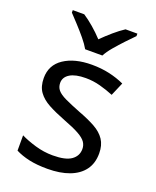

<svg xmlns="http://www.w3.org/2000/svg" viewBox="-144 -850 767 944"><g transform="rotate(20 239.5 -378.0)"><path d="M434 -148Q434 -96 408 -61Q382 -26 334 -8Q286 10 220 10Q164 10 123.5 1Q83 -8 52 -24V-104Q84 -88 129.5 -74.5Q175 -61 222 -61Q289 -61 319 -82.5Q349 -104 349 -140Q349 -160 338 -176Q327 -192 298.5 -208Q270 -224 217 -244Q165 -264 128 -284Q91 -304 71 -332Q51 -360 51 -404Q51 -472 106.5 -509Q162 -546 252 -546Q301 -546 343.5 -536.5Q386 -527 423 -510L393 -440Q359 -454 322 -464Q285 -474 246 -474Q192 -474 163.5 -456.5Q135 -439 135 -409Q135 -387 148 -371.5Q161 -356 191.5 -341.5Q222 -327 273 -307Q324 -288 360 -268Q396 -248 415 -219.5Q434 -191 434 -148ZM194 -606Q181 -629 159 -655.5Q137 -682 113 -708Q89 -734 71 -753V-766H131Q157 -749 185 -725Q213 -701 238 -674Q265 -701 293 -725Q321 -749 347 -766H409V-753Q390 -734 365.5 -708Q341 -682 318.5 -655.5Q296 -629 284 -606Z"/></g></svg>

Font: Noto Sans Thai
Style: Regular
Weight: 400
Designer: Monotype Design Team
Foundry: Monotype Imaging Inc.
Version: Version 2.001